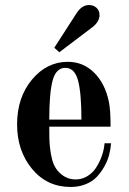

<svg xmlns="http://www.w3.org/2000/svg" viewBox="-20 -732 512 764"><path d="M48 -237C48 -167 67.8 -108 107.5 -60C147.2 -12 198.3 12 261 12C283 12 303 8.3 321 1C339 -6.3 353.7 -16 365 -28C376.3 -40 386.3 -53.7 395 -69C403.7 -84.3 410 -99.7 414 -115C418 -130.3 420.7 -146 422 -162H396C394.7 -144.7 391 -127.7 385 -111C379 -94.3 371.5 -79 362.5 -65C353.5 -51 341.8 -39.7 327.5 -31C313.2 -22.3 297.7 -18 281 -18C259 -18 239.3 -25.3 222 -40C204.7 -54.7 193 -74.3 187 -99C183.7 -111.7 181.2 -125.3 179.5 -140C177.8 -154.7 176.8 -167.7 176.5 -179C176.2 -190.3 176 -206.7 176 -228H420C420 -273.3 417.7 -306.7 413 -328C403 -376 383.5 -414.3 354.5 -443C325.5 -471.7 290.7 -486 250 -486C194 -486 146.3 -462.3 107 -415C67.7 -367.7 48 -308.3 48 -237ZM176 -256C176 -326.7 180.5 -378.7 189.5 -412C198.5 -445.3 215.3 -462 240 -462C264.7 -462 281.5 -445.3 290.5 -412C299.5 -378.7 304 -326.7 304 -256ZM196 -542 216 -524 348 -624C366.7 -638.7 376 -654.7 376 -672C376 -684 372 -693.7 364 -701C356 -708.3 346 -712 334 -712C315.3 -712 299 -701.3 285 -680Z"/></svg>

Font: Km Standard TT
Style: Bold
Weight: 700
Designer: Alexey Kryukov <alexios@thessalonica.org.ru>
Version: Version 2.0.2